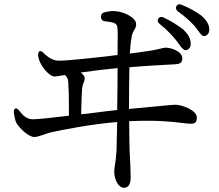

<svg xmlns="http://www.w3.org/2000/svg" viewBox="-20 -818 1040 911"><path d="M569 73C588 73 600 56 600 26C600 3 598 -54 595 -103C594 -140 593 -190 593 -243C730 -249 799 -240 841 -235C861 -232 874 -231 887 -231C902 -231 914 -235 914 -260C914 -297 839 -321 814 -321C799 -321 780 -319 739 -315C727 -314 712 -312 696 -311C668 -308 635 -305 592 -301C592 -375 593 -449 594 -499C674 -506 773 -511 811 -513C829 -514 845 -518 845 -540C845 -577 788 -592 765 -592C762 -592 757 -591 752 -590C750 -589 749 -589 745 -588C743 -588 739 -587 736 -586C722 -583 703 -578 670 -574C657 -572 632 -568 596 -564C598 -593 600 -619 606 -650C609 -663 614 -671 619 -679C622 -684 626 -692 626 -704C626 -734 568 -763 527 -765C511 -767 495 -764 477 -760C465 -757 459 -750 459 -738C459 -726 466 -718 479 -717C518 -712 535 -709 537 -688C539 -668 539 -635 538 -598V-557C434 -544 300 -530 260 -530C230 -530 207 -547 187 -566C179 -575 172 -577 168 -575C163 -572 160 -565 161 -554C163 -539 168 -526 172 -519C185 -491 218 -455 238 -455C245 -455 255 -457 268 -459L288 -462C303 -449 304 -439 305 -402C307 -380 307 -314 307 -269C230 -260 161 -252 136 -252C106 -252 87 -272 72 -292C65 -301 59 -305 53 -303C47 -301 44 -293 46 -281C49 -262 52 -247 57 -236C72 -210 115 -168 143 -168C155 -168 168 -173 184 -178C184 -178 185 -179 187 -179C189 -180 193 -181 201 -184C207 -186 214 -188 222 -190C269 -201 418 -230 536 -239C535 -179 534 -128 533 -104C531 -72 528 -51 525 -33C523 -21 522 -12 522 -3C522 31 540 73 569 73ZM363 -474C417 -482 486 -490 538 -495C538 -445 537 -368 536 -296C505 -293 466 -288 428 -283C418 -282 407 -281 397 -279L365 -276C366 -325 367 -364 370 -399C371 -410 373 -418 377 -426C379 -430 382 -438 382 -446C382 -457 373 -466 363 -474ZM738 -704C775 -675 796 -650 813 -630C819 -623 820 -621 823 -617L829 -609C841 -592 851 -580 859 -580C872 -580 885 -589 885 -611C885 -634 873 -655 850 -678C826 -696 795 -717 756 -735C745 -740 736 -738 731 -729C726 -721 728 -712 738 -704ZM824 -764C862 -737 882 -717 900 -698C910 -687 913 -682 918 -675C930 -659 938 -647 948 -647C962 -647 973 -659 973 -678C973 -703 958 -725 934 -745C910 -762 881 -780 842 -795C831 -800 822 -798 817 -789C812 -781 814 -772 824 -764Z"/></svg>

Font: 寒蝉锦书宋 Text
Style: Regular
Weight: 400
Designer: 寒蝉锦书宋{Warren} 思源宋体{Ryoko NISHIZUKA 西塚涼子 (kana & ideographs); Frank Grießhammer (Latin, Greek & Cyrillic); Wenlong ZHANG 
Foundry: Adobe & ChillType
Version: Version 2.000;Glyphs 3.1.1 (3135)